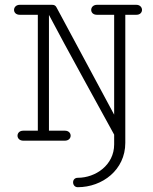

<svg xmlns="http://www.w3.org/2000/svg" viewBox="-20 -592 645 808"><path d="M307.1 195.8C410.6 195.8 507.3 123 507.3 9.3V-529.8H554.2C569.8 -529.8 577.6 -540 577.6 -550.3C577.6 -561 569.3 -571.8 553.2 -571.8H388.7C372.1 -571.8 363.8 -561 363.8 -550.3C363.8 -540 371.6 -529.8 387.7 -529.8H460.4V-109.4L218.3 -560.1C214.4 -567.9 209.5 -571.8 198.7 -571.8H63.5C47.4 -571.8 39.1 -561 39.1 -550.3C39.1 -540 46.9 -529.8 63 -529.8H139.2V-42H77.6C61.5 -42 53.7 -31.2 53.7 -21C53.7 -10.3 62 0 78.1 0H252.9C269 0 277.3 -10.3 277.3 -21C277.3 -31.2 269.5 -42 253.4 -42H186V-529.3C247.1 -412.1 427.2 -86.4 460.4 -25.4V15.6C460.4 103 381.8 156.2 307.6 156.2C293.9 156.2 287.6 165.5 287.6 175.3C287.6 185.5 294.4 195.8 307.1 195.8Z"/></svg>

Font: Cutive Mono
Style: Regular
Weight: 400
Monospace: yes
Designer: Vernon Adams
Foundry: Vernon Adams
Version: Version 1.002